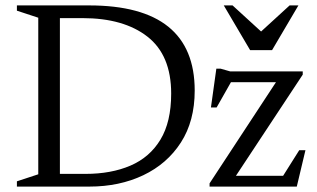

<svg xmlns="http://www.w3.org/2000/svg" viewBox="-20 -690 1172 710"><path d="M42.5 0V-19.5L121.5 -45.5V-624.5L42.5 -650.5V-670H309.5Q700 -670 700 -355Q700 -242.5 649 -163.2Q598 -84 509.8 -42Q421.5 0 310.5 0ZM613 -344Q613 -486 525.2 -554.5Q437.5 -623 285 -623H201.5V-47H296Q391 -47 462.2 -77.5Q533.5 -108 573.2 -173.5Q613 -239 613 -344ZM755 0V-12L1000.5 -386H834L781 -292.5H760L780 -436H796L831 -426H1099.5V-414L852.5 -40H1027L1086.5 -134.5H1109.5L1077.5 0ZM1083.5 -670 986 -504.5H905L807.5 -670H840L945.5 -573.5L1051 -670Z"/></svg>

Font: Newsreader Text
Style: Regular
Weight: 400
Designer: Hugues Gentile
Foundry: Production Type
Version: Version 1.002